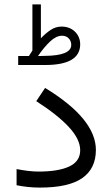

<svg xmlns="http://www.w3.org/2000/svg" viewBox="-20 -852 510 871"><path d="M111.3 -598.1Q115.7 -604.5 119.6 -611.1Q123.5 -617.7 127 -622.6V-832H165.5V-678.2Q186 -700.2 209.2 -715.8Q232.4 -731.4 258.8 -731.4Q296.4 -731.4 320.1 -708.3Q343.8 -685.1 343.8 -649.9Q342.8 -557.1 184.6 -557.1H62.5V-598.1ZM184.1 -598.6Q303.2 -599.6 303.2 -648.4Q303.2 -666 291.7 -678Q280.3 -689.9 261.2 -689.9Q234.9 -689.9 207 -663.6Q179.2 -637.2 152.3 -597.7ZM55.2 -85Q113.3 -73.7 154.8 -73.7Q245.1 -73.7 294.4 -96.9Q343.8 -120.1 343.8 -170.4Q343.8 -220.2 292.5 -275.6Q241.2 -331.1 144.5 -393.1L184.6 -453.1Q300.8 -382.3 357.9 -312Q415 -241.7 415 -171.9Q415 -87.4 353.3 -44.2Q291.5 -1 161.1 -1Q132.8 -1 106 -3.9Q79.1 -6.8 55.2 -11.7Z"/></svg>

Font: Vazir Light WOL-UI
Style: Light-WOL-UI
Weight: 300
Designer: Saber Rastikerdar
Foundry: Saber Rastikerdar
Version: Version 30.1.0